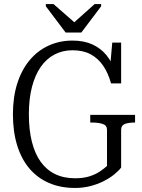

<svg xmlns="http://www.w3.org/2000/svg" viewBox="-20 -921 705 951"><path d="M305 -760H383L481 -890V-901H449L337 -801H359L245 -901H207V-890ZM580 -278V-91Q567 -74 544.5 -56Q522 -38 492 -23Q462 -8 426.5 1Q391 10 352 10Q280 10 223 -14.5Q166 -39 126 -86Q86 -133 65 -201Q44 -269 44 -355Q44 -440 65.5 -507.5Q87 -575 126.5 -622.5Q166 -670 220.5 -695Q275 -720 339 -720Q396 -720 437.5 -701Q479 -682 507 -648Q535 -614 549 -567L523 -562L536 -710H580V-508H530Q516 -559 491 -595.5Q466 -632 429 -652Q392 -672 339 -672Q290 -672 250 -651Q210 -630 182 -590Q154 -550 138.5 -491Q123 -432 123 -355Q123 -278 138 -218.5Q153 -159 182 -119Q211 -79 253.5 -58.5Q296 -38 352 -38Q394 -38 424.5 -48Q455 -58 476 -72.5Q497 -87 510 -99V-278Q510 -300 489 -307Q468 -314 437 -314H427V-352H649V-314H645Q617 -314 598.5 -307Q580 -300 580 -278Z"/></svg>

Font: Roboto Serif 28pt Condensed Light
Style: Regular
Weight: 300
Width: 3
Designer: Greg Gazdowicz
Foundry: Commercial Type
Version: Version 1.008